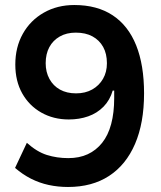

<svg xmlns="http://www.w3.org/2000/svg" viewBox="-20 -735 640 765"><path d="M251 10Q211 10 174 2Q137 -6 103.5 -23Q70 -40 40 -66L87 -166Q127 -130 167 -117.5Q207 -105 252 -105Q296 -105 329.5 -120.5Q363 -136 387 -166Q411 -196 423 -241Q435 -286 435 -344V-374H429Q418 -336 392.5 -310Q367 -284 331.5 -271.5Q296 -259 254 -259Q193 -259 144.5 -286.5Q96 -314 68.5 -363Q41 -412 41 -478Q41 -547 71 -600.5Q101 -654 154.5 -684.5Q208 -715 276 -715Q367 -715 429 -674Q491 -633 522.5 -554.5Q554 -476 554 -363Q554 -245 518 -161.5Q482 -78 414.5 -34Q347 10 251 10ZM283 -363Q320 -363 347.5 -378.5Q375 -394 390.5 -421Q406 -448 406 -483Q406 -521 391 -548Q376 -575 348.5 -590Q321 -605 282 -605Q245 -605 218 -589.5Q191 -574 176.5 -547Q162 -520 162 -483Q162 -448 177 -420.5Q192 -393 219 -378Q246 -363 283 -363Z"/></svg>

Font: Nunito Sans 6pt
Style: Bold
Weight: 700
Version: Version 3.101;gftools[0.9.27]